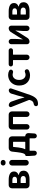

<svg xmlns="http://www.w3.org/2000/svg" viewBox="2038 -2851 1041 5157"><g transform="rotate(-90 2558.5 -272.5)"><path d="M164.1 0Q128.9 0 104 -24.9Q79.1 -49.8 79.1 -85V-474.6Q79.1 -509.8 104 -534.7Q128.9 -559.6 164.1 -559.6H310.5Q412.1 -559.6 471.7 -524.9Q531.2 -490.2 531.2 -414.1Q531.2 -374 507.8 -342.8Q484.4 -311.5 439.5 -297.9Q436.5 -296.9 436.5 -294.4Q436.5 -292 439.5 -291Q552.7 -263.7 552.7 -161.1Q552.7 -80.1 489.3 -40Q425.8 0 323.2 0ZM221.7 -345.7Q221.7 -335.9 231.4 -335.9H298.8Q389.6 -335.9 389.6 -398.4Q389.6 -460.9 300.8 -460.9H231.4Q221.7 -460.9 221.7 -451.2ZM221.7 -108.4Q221.7 -98.6 231.4 -98.6H314.5Q410.2 -98.6 410.2 -169.9Q410.2 -201.2 385.3 -220.2Q360.4 -239.3 310.5 -239.3H231.4Q221.7 -239.3 221.7 -229.5Z M756.8 -643.6Q729.5 -643.6 710.4 -662.6Q691.4 -681.6 691.4 -708.5Q691.4 -735.4 710.4 -754.4Q729.5 -773.4 756.8 -773.4H776.4Q803.7 -773.4 822.8 -754.4Q841.8 -735.4 841.8 -708.5Q841.8 -681.6 822.8 -662.6Q803.7 -643.6 776.4 -643.6ZM691.4 -95.7V-470.7Q691.4 -502 713.4 -523.9Q735.4 -545.9 766.6 -545.9Q797.9 -545.9 819.8 -523.9Q841.8 -502 841.8 -470.7V-95.7Q841.8 -64.5 819.8 -42.5Q797.9 -20.5 766.6 -20.5Q735.4 -20.5 713.4 -42.5Q691.4 -64.5 691.4 -95.7Z M1129.9 -123Q1128.9 -120.1 1130.4 -117.2Q1131.8 -114.3 1135.7 -114.3H1318.4Q1328.1 -114.3 1328.1 -124V-432.6Q1328.1 -442.4 1318.4 -442.4H1201.2Q1191.4 -442.4 1190.4 -432.6L1175.8 -295.9Q1164.1 -189.5 1129.9 -123ZM1474.6 -123Q1474.6 -114.3 1483.4 -114.3Q1515.6 -114.3 1538.6 -91.3Q1561.5 -68.4 1561.5 -36.1V-18.6L1551.8 133.8Q1549.8 160.2 1530.3 178.2Q1510.7 196.3 1484.4 196.3Q1459 196.3 1440.4 178.2Q1421.9 160.2 1421.9 133.8V11.7Q1421.9 2 1412.1 2H1097.7Q1087.9 2 1087.9 11.7V133.8Q1087.9 160.2 1069.3 178.2Q1050.8 196.3 1024.4 196.3Q998 196.3 978.5 178.2Q959 160.2 957 133.8L946.3 -18.6V-85Q946.3 -96.7 955.1 -105.5Q963.9 -114.3 976.6 -114.3Q979.5 -114.3 982.4 -116.2Q1004.9 -128.9 1020 -173.3Q1035.2 -217.8 1048.8 -328.1L1065.4 -473.6Q1070.3 -509.8 1097.2 -534.2Q1124 -558.6 1160.2 -558.6H1389.6Q1424.8 -558.6 1449.7 -533.7Q1474.6 -508.8 1474.6 -473.6Z M1657.2 -73.2V-474.6Q1657.2 -509.8 1682.1 -534.7Q1707 -559.6 1742.2 -559.6H2059.6Q2094.7 -559.6 2119.6 -534.7Q2144.5 -509.8 2144.5 -474.6V-73.2Q2144.5 -43 2122.6 -21.5Q2100.6 0 2070.3 0Q2040 0 2018.6 -21.5Q1997.1 -43 1997.1 -73.2V-434.6Q1997.1 -444.3 1987.3 -444.3H1812.5Q1802.7 -444.3 1802.7 -434.6V-73.2Q1802.7 -43 1781.7 -21.5Q1760.7 0 1730.5 0Q1700.2 0 1678.7 -21.5Q1657.2 -43 1657.2 -73.2Z M2350.6 227.5Q2339.8 227.5 2331.1 226.6Q2306.6 225.6 2293.9 205.1Q2285.2 190.4 2285.2 174.8Q2285.2 168 2287.1 160.2Q2296.9 118.2 2358.4 109.4Q2420.9 99.6 2444.3 25.4L2452.1 2Q2455.1 -7.8 2451.2 -16.6L2263.7 -488.3Q2259.8 -499 2259.8 -507.8Q2259.8 -522.5 2269.5 -535.2Q2284.2 -557.6 2310.5 -557.6Q2343.8 -557.6 2370.6 -538.1Q2397.5 -518.6 2408.2 -487.3L2473.6 -297.9Q2476.6 -290 2519.5 -141.6Q2520.5 -139.6 2522.9 -139.6Q2525.4 -139.6 2526.4 -141.6Q2532.2 -167 2545.9 -219.2Q2559.6 -271.5 2565.4 -297.9L2623 -490.2Q2631.8 -519.5 2656.7 -538.6Q2681.6 -557.6 2712.9 -557.6Q2739.3 -557.6 2753.9 -536.1Q2763.7 -523.4 2763.7 -507.8Q2763.7 -500 2760.7 -491.2L2585 19.5Q2544.9 126 2492.2 176.8Q2439.5 227.5 2350.6 227.5Z M3113.3 13.7Q2993.2 13.7 2916.5 -64.9Q2839.8 -143.6 2839.8 -279.3Q2839.8 -369.1 2879.9 -437.5Q2919.9 -505.9 2984.4 -540Q3048.8 -574.2 3126 -574.2Q3187.5 -574.2 3240.2 -545.9Q3261.7 -534.2 3265.6 -508.8Q3266.6 -503.9 3266.6 -500Q3266.6 -480.5 3253.9 -464.8Q3240.2 -446.3 3215.8 -442.4Q3208 -441.4 3201.2 -441.4Q3184.6 -441.4 3168.9 -448.2Q3151.4 -454.1 3132.8 -454.1Q3069.3 -454.1 3029.8 -406.2Q2990.2 -358.4 2990.2 -279.3Q2990.2 -201.2 3028.8 -153.8Q3067.4 -106.4 3128.9 -106.4Q3159.2 -106.4 3190.4 -120.1Q3204.1 -127 3218.8 -127Q3225.6 -127 3233.4 -126Q3255.9 -121.1 3266.6 -102.5Q3276.4 -86.9 3276.4 -70.3Q3276.4 -63.5 3275.4 -57.6Q3270.5 -33.2 3250 -21.5Q3186.5 13.7 3113.3 13.7Z M3523.4 -73.2V-434.6Q3523.4 -444.3 3513.7 -444.3H3410.2Q3386.7 -444.3 3369.6 -460.9Q3352.5 -477.5 3352.5 -502Q3352.5 -526.4 3369.6 -543Q3386.7 -559.6 3410.2 -559.6H3783.2Q3807.6 -559.6 3824.2 -543Q3840.8 -526.4 3840.8 -502Q3840.8 -477.5 3824.2 -460.9Q3807.6 -444.3 3783.2 -444.3H3678.7Q3668.9 -444.3 3668.9 -434.6V-73.2Q3668.9 -43 3647.9 -21.5Q3627 0 3596.7 0Q3566.4 0 3544.9 -21.5Q3523.4 -43 3523.4 -73.2Z M4016.6 0Q3988.3 0 3968.8 -19.5Q3949.2 -39.1 3949.2 -67.4V-489.3Q3949.2 -518.6 3969.7 -539.1Q3990.2 -559.6 4020 -559.6Q4049.8 -559.6 4070.3 -539.1Q4090.8 -518.6 4090.8 -489.3V-382.8Q4090.8 -358.4 4089.4 -327.6Q4087.9 -296.9 4083.5 -249Q4079.1 -201.2 4078.1 -184.6Q4078.1 -182.6 4080.1 -182.6Q4082 -182.6 4083 -184.6Q4144.5 -291 4149.4 -299.8L4277.3 -502.9Q4293.9 -529.3 4321.3 -544.4Q4348.6 -559.6 4379.9 -559.6Q4408.2 -559.6 4427.7 -540Q4447.3 -520.5 4447.3 -493.2V-71.3Q4447.3 -42 4426.3 -21Q4405.3 0 4376 0Q4346.7 0 4325.7 -21Q4304.7 -42 4304.7 -71.3V-175.8Q4304.7 -225.6 4318.4 -375Q4318.4 -377 4316.4 -377Q4314.5 -377 4313.5 -375Q4263.7 -290 4247.1 -258.8L4119.1 -56.6Q4102.5 -30.3 4074.7 -15.1Q4046.9 0 4016.6 0Z M4688.5 0Q4653.3 0 4628.4 -24.9Q4603.5 -49.8 4603.5 -85V-474.6Q4603.5 -509.8 4628.4 -534.7Q4653.3 -559.6 4688.5 -559.6H4835Q4936.5 -559.6 4996.1 -524.9Q5055.7 -490.2 5055.7 -414.1Q5055.7 -374 5032.2 -342.8Q5008.8 -311.5 4963.9 -297.9Q4960.9 -296.9 4960.9 -294.4Q4960.9 -292 4963.9 -291Q5077.1 -263.7 5077.1 -161.1Q5077.1 -80.1 5013.7 -40Q4950.2 0 4847.7 0ZM4746.1 -345.7Q4746.1 -335.9 4755.9 -335.9H4823.2Q4914.1 -335.9 4914.1 -398.4Q4914.1 -460.9 4825.2 -460.9H4755.9Q4746.1 -460.9 4746.1 -451.2ZM4746.1 -108.4Q4746.1 -98.6 4755.9 -98.6H4838.9Q4934.6 -98.6 4934.6 -169.9Q4934.6 -201.2 4909.7 -220.2Q4884.8 -239.3 4835 -239.3H4755.9Q4746.1 -239.3 4746.1 -229.5Z"/></g></svg>

Font: Gen Jyuu GothicX Bold
Style: Bold
Weight: 700
Designer: Ryoko NISHIZUKA (kana &amp; ideographs); Paul D. Hunt (Latin, Greek &amp; Cyrillic); Wenlong ZHANG (bopomofo); Sandoll C
Version: Version 1.058.20140828